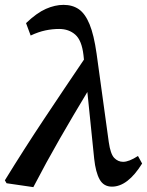

<svg xmlns="http://www.w3.org/2000/svg" viewBox="-31 -753 604 789"><path d="M429 14Q395 14 378.5 -15.5Q362 -45 356 -101L328 -375Q270 -279 214.5 -182.5Q159 -86 106 16L-4 0L-11 -12Q69 -142 150.5 -264.5Q232 -387 314 -508L312 -527Q305 -587 278.5 -610.5Q252 -634 212 -634Q184 -634 155.5 -628Q127 -622 95 -607L76 -658Q120 -700 157.5 -716.5Q195 -733 230 -733Q267 -733 293 -715Q319 -697 337 -653.5Q355 -610 366 -532L416 -169Q423 -120 438.5 -104Q454 -88 475 -88Q499 -88 536 -112L553 -81Q494 14 429 14Z"/></svg>

Font: Source Serif Pro SemiBold
Style: Italic
Weight: 600
Italic angle: -12°
Designer: Frank Grießhammer
Foundry: Adobe Systems Incorporated
Version: Version 3.001;hotconv 1.0.111;makeotfexe 2.5.65597